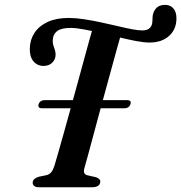

<svg xmlns="http://www.w3.org/2000/svg" viewBox="-20 -788 763 808"><path d="M142.5 -350Q145 -357.5 151.5 -362Q158 -366.5 166.5 -366.5H516Q524.5 -366.5 528.2 -362Q532 -357.5 529 -350Q526.5 -341.5 520 -337Q513.5 -332.5 504.5 -332.5H155Q147 -332.5 143.5 -337Q140 -341.5 142.5 -350ZM269 -712.5Q298 -712.5 332.8 -707.2Q367.5 -702 403.8 -694.2Q440 -686.5 473.5 -678.5Q507 -670.5 534.2 -665.2Q561.5 -660 578 -660Q595.5 -660 605.2 -666.2Q615 -672.5 619 -684Q621.5 -693 621.5 -702.5Q621.5 -712 622.5 -722Q626 -742 638.5 -754.8Q651 -767.5 675.5 -767.5Q696 -767.5 709.5 -752.8Q723 -738 722.5 -709Q722 -664 691.2 -636.5Q660.5 -609 609 -609Q586.5 -609 553.2 -615.2Q520 -621.5 482 -630.8Q444 -640 405.5 -649Q367 -658 333.5 -664.2Q300 -670.5 277 -670.5Q237.5 -670.5 220 -656.8Q202.5 -643 202 -618.5Q201.5 -606.5 204.5 -597Q207.5 -587.5 210.8 -578.2Q214 -569 214 -557Q213.5 -537.5 199.5 -524Q185.5 -510.5 163 -510.5Q136 -511 120 -531Q104 -551 105.5 -585.5Q106.5 -621.5 125.5 -650.2Q144.5 -679 180.8 -695.8Q217 -712.5 269 -712.5ZM335 -80Q331 -66 335.2 -59Q339.5 -52 349.5 -50L384.5 -42Q403.5 -35 402 -22Q401 -11 392 -5.5Q383 0 368.5 0H144Q130 0 123.8 -5.5Q117.5 -11 117.5 -19.5Q118 -29 124.8 -34.8Q131.5 -40.5 142.5 -44L176 -51Q187 -53.5 194.8 -62.2Q202.5 -71 208.5 -88.5Q214.5 -108.5 225 -145.2Q235.5 -182 248.8 -229.2Q262 -276.5 276.5 -329Q291 -381.5 305.5 -434.5Q320 -487.5 333 -535.2Q346 -583 356.5 -621Q367 -659 373.5 -681L494 -658Q486.5 -635 476 -597Q465.5 -559 452.5 -511.5Q439.5 -464 425.2 -411.8Q411 -359.5 397 -308.2Q383 -257 371 -211.5Q359 -166 349.5 -131.8Q340 -97.5 335 -80Z"/></svg>

Font: Fraunces Medium
Style: Italic
Weight: 500
Italic angle: -16°
Version: Version 1.000;[b76b70a41]